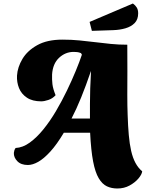

<svg xmlns="http://www.w3.org/2000/svg" viewBox="-20 -915 834 1095"><path d="M649 160Q616 160 589.5 147.5Q563 135 543 101.5Q523 68 511 5.5Q499 -57 494 -158H344Q304 -91 267 -50.5Q230 -10 198 8Q166 26 139 26Q100 26 79 4.5Q58 -17 59 -43Q60 -51 62 -57.5Q64 -64 69 -71Q110 -73 150 -102Q190 -131 228 -178Q266 -225 299.5 -282Q333 -339 361.5 -398Q390 -457 412 -510.5Q434 -564 447 -603L442 -612Q430 -617 419.5 -618Q409 -619 400 -619Q353 -619 317 -585.5Q281 -552 277 -490Q276 -461 279 -435Q282 -409 297 -372Q280 -353 256 -345Q232 -337 215 -337Q165 -337 133.5 -358Q102 -379 88.5 -412.5Q75 -446 77 -484Q80 -532 108 -579Q136 -626 192.5 -657.5Q249 -689 336 -689Q387 -689 433 -684.5Q479 -680 523 -674.5Q567 -669 612 -664.5Q657 -660 706 -660Q707 -577 706.5 -505.5Q706 -434 706 -372.5Q706 -311 708 -259Q710 -196 714.5 -145Q719 -94 728 -54.5Q737 -15 752.5 14Q768 43 791 62Q789 80 769.5 103Q750 126 719 143Q688 160 649 160ZM388 -239H493Q493 -280 493 -322Q493 -364 494.5 -410Q496 -456 499 -508H498Q470 -426 443 -359.5Q416 -293 388 -239ZM504 -739 491 -790 738 -895Q752 -885 760 -872Q768 -859 768 -839Q768 -804 748 -783.5Q728 -763 695 -753.5Q662 -744 624 -743Z"/></svg>

Font: Sansita Swashed Light Black
Style: Regular
Weight: 900
Version: Version 1.003